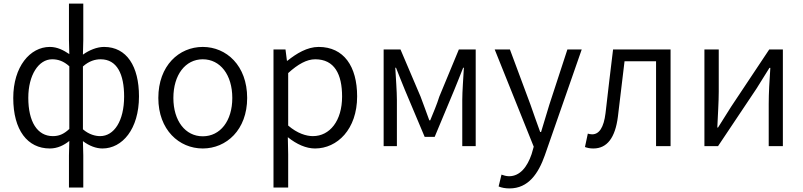

<svg xmlns="http://www.w3.org/2000/svg" viewBox="-20 -816 4485 1072"><path d="M365 231H445V52L443 -28C479 -1 517 13 552 13C662 13 756 -94 756 -278C756 -445 688 -554 561 -554C521 -554 478 -536 443 -511L445 -593V-796H365V-593L367 -514C334 -536 300 -554 258 -554C148 -554 54 -444 54 -269C54 -89 134 13 258 13C301 13 337 -5 367 -29L365 52ZM275 -56C188 -56 138 -137 138 -270C138 -396 195 -485 271 -485C304 -485 335 -475 367 -446V-96C335 -66 308 -56 275 -56ZM539 -56C514 -56 478 -64 443 -94V-445C478 -476 512 -485 542 -485C634 -485 673 -401 673 -277C673 -141 617 -56 539 -56Z M1112 13C1244 13 1360 -91 1360 -269C1360 -450 1244 -554 1112 -554C980 -554 864 -450 864 -269C864 -91 980 13 1112 13ZM1112 -55C1015 -55 948 -141 948 -269C948 -398 1015 -485 1112 -485C1210 -485 1277 -398 1277 -269C1277 -141 1210 -55 1112 -55Z M1507 231H1589V45L1587 -50C1637 -10 1689 13 1739 13C1863 13 1974 -94 1974 -278C1974 -445 1900 -554 1759 -554C1695 -554 1635 -517 1585 -477H1582L1574 -540H1507ZM1727 -56C1690 -56 1640 -71 1589 -115V-408C1644 -458 1693 -485 1740 -485C1848 -485 1890 -401 1890 -277C1890 -141 1821 -56 1727 -56Z M2122 0H2196V-258C2196 -305 2190 -382 2187 -438H2191C2207 -396 2225 -353 2241 -313L2351 -52H2407L2516 -313C2532 -353 2550 -396 2566 -438H2570C2567 -382 2561 -305 2561 -258V0H2636V-540H2542L2433 -277C2419 -232 2400 -188 2382 -144H2377C2362 -188 2344 -232 2328 -277L2216 -540H2122Z M2825 236C2930 236 2986 153 3022 51L3228 -540H3148L3047 -231C3032 -183 3016 -128 3001 -79H2996C2977 -129 2959 -184 2942 -231L2827 -540H2742L2960 3L2948 45C2924 115 2884 168 2822 168C2807 168 2791 163 2780 159L2764 225C2780 232 2801 236 2825 236Z M3293 13C3369 13 3415 -46 3430 -165C3443 -269 3455 -371 3467 -474H3643V0H3724V-540H3403C3388 -422 3375 -304 3361 -185C3351 -103 3325 -66 3286 -66C3276 -66 3269 -68 3262 -70L3246 5C3261 10 3273 13 3293 13Z M3913 0H3989L4203 -320C4224 -353 4255 -403 4276 -437H4281C4276 -366 4272 -294 4272 -236V0H4351V-540H4275L4062 -220C4041 -187 4010 -137 3989 -104H3985C3988 -174 3993 -247 3993 -304V-540H3913Z"/></svg>

Font: Noto Sans CJK SC DemiLight
Style: Regular
Weight: 350
Designer: Ryoko NISHIZUKA 西塚涼子 (kana, bopomofo & ideographs); Paul D. Hunt (Latin, Greek & Cyrillic); Sandoll Communications 산돌커뮤니
Foundry: Adobe
Version: Version 2.004;hotconv 1.0.118;makeotfexe 2.5.65603